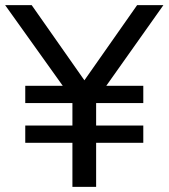

<svg xmlns="http://www.w3.org/2000/svg" viewBox="-27 -725 654 745"><path d="M254 0V-171H71V-238H254V-325H71V-392H228V-376L-7 -705H96L312 -397H289L505 -705H607L374 -376V-392H529V-325H346V-238H529V-171H346V0Z"/></svg>

Font: Nunito Sans 12pt Medium
Style: Regular
Weight: 500
Designer: Vernon Adams
Foundry: Vernon Adams
Version: Version 3.101;gftools[0.9.27]